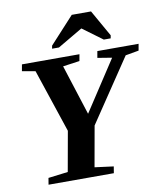

<svg xmlns="http://www.w3.org/2000/svg" viewBox="-93 -944 875 1021"><g transform="rotate(-10 344.0 -434.0)"><path d="M342.8 -48.8 444.3 -35.6 438.5 0H85.9L91.8 -35.6L198.2 -48.8L236.8 -264.6L122.6 -606.4L51.3 -619.1L57.6 -654.8H368.2L361.8 -619.1L271.5 -606.4L358.4 -335L536.1 -606.4L458.5 -619.1L464.8 -654.8H687.5L681.2 -619.1L609.4 -606.4L381.8 -267.6ZM230 -709 232.9 -725.1 364.3 -868.2H468.3L549.3 -725.1L546.4 -709H509.3L401.9 -788.1L267.1 -709Z"/></g></svg>

Font: Tinos
Style: Bold Italic
Weight: 700
Italic angle: -16.333°
Designer: Steve Matteson
Foundry: Monotype Imaging Inc.
Version: Version 1.23